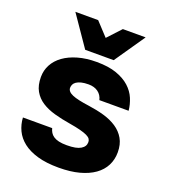

<svg xmlns="http://www.w3.org/2000/svg" viewBox="-138 -839 835 950"><g transform="rotate(20 280.0 -363.5)"><path d="M280 13Q215 13 168.5 -0.5Q122 -14 92 -37.5Q62 -61 47 -92.5Q32 -124 30 -160H184Q187 -148 193 -138Q199 -128 210 -120.5Q221 -113 238 -109Q255 -105 280 -105Q306 -105 324 -108.5Q342 -112 353.5 -119Q365 -126 370.5 -135Q376 -144 376 -156Q376 -165 371 -172.5Q366 -180 352.5 -186.5Q339 -193 316 -199Q293 -205 257 -211Q213 -218 174 -229Q135 -240 106.5 -258.5Q78 -277 61.5 -306Q45 -335 45 -379Q45 -414 61 -444Q77 -474 107.5 -496Q138 -518 181.5 -530.5Q225 -543 280 -543Q342 -543 384.5 -528Q427 -513 454 -488.5Q481 -464 494 -433Q507 -402 510 -370H356Q350 -396 330 -410.5Q310 -425 280 -425Q257 -425 241.5 -421Q226 -417 216.5 -410.5Q207 -404 203 -395.5Q199 -387 199 -378Q199 -368 206 -360Q213 -352 227 -346Q241 -340 263.5 -335Q286 -330 316 -326Q360 -320 398.5 -309Q437 -298 466.5 -278.5Q496 -259 513 -229.5Q530 -200 530 -158Q530 -120 514 -88.5Q498 -57 466.5 -34.5Q435 -12 388.5 0.5Q342 13 280 13ZM205 -580 95 -740H215L280 -670L345 -740H465L355 -580Z"/></g></svg>

Font: Golos Text VF
Style: Regular
Weight: 400
Designer: A.Korolkova, Vitaly Kuzmin
Foundry: ParaType Ltd
Version: Version 2.003